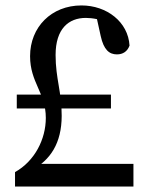

<svg xmlns="http://www.w3.org/2000/svg" viewBox="-20 -679 540 699"><path d="M41.1 -284.2H383.9V-334.6H41.1V-284.2ZM34.7 0H465.8V-82.5H93.9L93.4 -58.5C164.1 -95.9 204.2 -158.2 204.6 -256.8C205.1 -344.2 182.4 -392 182.4 -478.9C182.4 -574.6 230.1 -613.8 292.4 -613.8C315.3 -613.8 347.8 -608.8 387 -591.9L329.8 -624.1L346.6 -548C357.7 -497.1 378.2 -481 405.7 -481C427.1 -481 443.5 -491.2 451.6 -513C446.5 -599.3 368.8 -659.2 276.6 -659.2C167.1 -659.2 89.5 -580.3 89.5 -474.6C89.5 -378.1 146.8 -341.6 146.8 -249.6C146.8 -171.9 106.1 -92.3 34.7 -52.4V0Z"/></svg>

Font: Source Serif Variable
Style: Regular
Weight: 389
Designer: Frank Grießhammer
Foundry: Adobe Systems Incorporated
Version: Version 3.001;hotconv 1.0.111;makeotfexe 2.5.65597